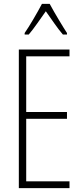

<svg xmlns="http://www.w3.org/2000/svg" viewBox="-20 -969 425 989"><path d="M236 -949H196C173 -905 131 -833 107 -799V-791H128C155 -822 190 -875 216 -911C244 -872 276 -823 304 -791H325V-799C309 -823 261 -902 236 -949ZM338 0V-35H115V-357H325V-392H115V-679H338V-714H77V0Z"/></svg>

Font: Noto Sans Sinhala UI ExtraCondensed ExtraLight
Style: Regular
Weight: 200
Width: 2
Designer: Jelle Bosma - Monotype Design Team
Foundry: Monotype Imaging Inc.
Version: Version 2.006